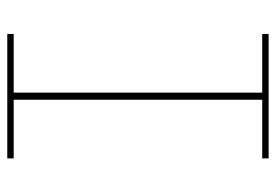

<svg xmlns="http://www.w3.org/2000/svg" viewBox="-138 -638 775 540"><g transform="rotate(90 250.0 -367.5)"><path d="M75 0V-18H240V-717H75V-735H425V-717H260V-18H425V0Z"/></g></svg>

Font: Iosevka Curly Thin
Style: Regular
Weight: 100
Monospace: yes
Designer: Belleve Invis
Foundry: Belleve Invis
Version: Version 22.1.2; ttfautohint (v1.8.4)